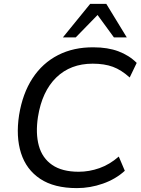

<svg xmlns="http://www.w3.org/2000/svg" viewBox="-20 -957 725 986"><path d="M375 9Q258 9 186.5 -38.5Q115 -86 88 -170.5Q61 -255 78 -366Q96 -477 147 -555Q198 -633 278 -674Q358 -715 461 -714Q533 -714 588 -693.5Q643 -673 682 -634L646 -559Q603 -598 559.5 -614Q516 -630 456 -630Q342 -630 269 -559Q196 -488 175 -357Q162 -272 179.5 -208.5Q197 -145 248 -110Q299 -75 384 -75Q438 -75 490.5 -93.5Q543 -112 590 -153L621 -80Q574 -37 508.5 -14Q443 9 375 9ZM303 -765 443 -937H526L631 -765H565L481 -880L369 -765Z"/></svg>

Font: Mulish ExtraLight Medium
Style: Italic
Weight: 500
Italic angle: -9°
Version: Version 3.603